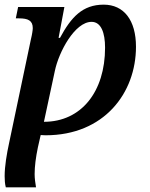

<svg xmlns="http://www.w3.org/2000/svg" viewBox="-20 -566 646 826"><path d="M5 240H135C132 221 129 203 129 183C129 150 134 111 143 68L155 15L176 16C428 16 565 -166 565 -365C565 -479 513 -546 426 -546C335 -546 286 -492 238 -403H232L257 -536H58L48 -487H62C100 -487 121 -478 121 -445C121 -437 118 -417 113 -397L19 50C9 96 0 149 0 192C0 208 1 225 5 240ZM169 -42 216 -261C233 -343 302 -472 374 -472C415 -472 432 -425 432 -361C432 -172 330 -42 169 -42Z"/></svg>

Font: Noto Serif SemiBold
Style: Italic
Weight: 600
Italic angle: -12°
Designer: Monotype Design Team
Foundry: Monotype Imaging Inc.
Version: Version 2.014